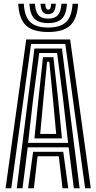

<svg xmlns="http://www.w3.org/2000/svg" viewBox="-20 -1012 518 1032"><path d="M10 0 121 -800H357L468 0H437.5L331 -775.8H147L40.5 0ZM70 0 165 -751.2H313L408 0H377L349 -220H129L101 0ZM131 -244H346L319.5 -475.2L287 -727H191L157.5 -475.2ZM165 -268 186.2 -475.2 211 -704.5H267L292.8 -475.2L313 -268ZM196 -292H282L265 -475.2L245 -680H233L213 -475.2ZM131 0 158 -196H320L347 0H316L296 -172H182L162 0ZM239 -840Q157 -840 119.6 -875.4Q82.2 -910.8 78 -992H108Q111.5 -923.5 142 -893.8Q172.5 -864 239 -864Q305 -864 335.5 -893.8Q366 -923.5 370 -992H400Q395 -910.8 357.6 -875.4Q320.2 -840 239 -840ZM239 -888Q187.8 -888 164.4 -912.1Q141 -936.2 138 -992H167.8Q170.2 -949.2 186.8 -930.6Q203.2 -912 239 -912Q274.5 -912 291 -930.6Q307.5 -949.2 310.2 -992H340Q336.8 -936.2 313.2 -912.1Q289.8 -888 239 -888ZM239 -936Q218.5 -936 209 -949Q199.5 -962 197.8 -992H223.8Q223.5 -975 228.1 -967.5Q232.8 -960 239 -960Q255.2 -960 254.2 -992H280.2Q278.2 -962 268.6 -949Q259 -936 239 -936Z"/></svg>

Font: Big Shoulders Inline Display Black
Style: Regular
Weight: 900
Designer: Patric King
Foundry: XO Type Co
Version: Version 1.000